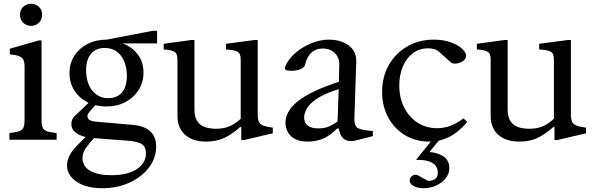

<svg xmlns="http://www.w3.org/2000/svg" viewBox="-20 -740 3145 1017"><path d="M30 0V-35L55 -39Q89 -43 99.5 -56.5Q110 -70 110 -101V-390Q110 -425 92 -437Q74 -449 32 -452V-482L186 -526H200V-101Q200 -70 210.5 -56.5Q221 -43 254 -39L280 -35V0ZM145 -603Q120 -603 103 -619.5Q86 -636 86 -662Q86 -688 103 -704Q120 -720 145 -720Q169 -720 186 -704Q203 -688 203 -662Q203 -636 186 -619.5Q169 -603 145 -603Z M523 257Q438 257 386.5 223Q335 189 335 135Q335 114 346.5 87.5Q358 61 392 27L447 -28L489 -22Q454 18 435.5 43Q417 68 417 97Q417 142 458 165Q499 188 569 188Q656 188 704.5 156Q753 124 753 72Q753 38 731.5 23.5Q710 9 654 5L470 -9Q418 -13 388 -32.5Q358 -52 358 -83Q358 -109 376 -126Q394 -143 422 -169L453 -199H499L469 -165Q453 -147 448 -139.5Q443 -132 443 -125Q443 -112 454.5 -104.5Q466 -97 493 -95L679 -79Q807 -69 807 36Q807 98 768.5 148Q730 198 665.5 227.5Q601 257 523 257ZM543 -176Q486 -176 442 -199Q398 -222 373 -262Q348 -302 348 -353Q348 -404 373.5 -444Q399 -484 443.5 -507Q488 -530 545 -530L591 -520Q657 -509 698.5 -465Q740 -421 740 -355Q740 -305 715 -264.5Q690 -224 645.5 -200Q601 -176 543 -176ZM553 -220Q601 -220 626.5 -251Q652 -282 652 -339Q652 -380 638.5 -413.5Q625 -447 599 -466.5Q573 -486 535 -486Q488 -486 462 -455Q436 -424 436 -367Q436 -327 449.5 -293.5Q463 -260 489.5 -240Q516 -220 553 -220ZM545 -510V-530L789 -577H812V-510Z M1071 10Q1001 10 960.5 -26Q920 -62 920 -126V-425Q920 -458 902 -467Q884 -476 847 -478V-508L993 -528H1010V-161Q1010 -122 1024 -99.5Q1038 -77 1064 -67.5Q1090 -58 1125 -58Q1164 -58 1194.5 -70.5Q1225 -83 1255 -111V-425Q1255 -458 1236.5 -467Q1218 -476 1177 -478V-508L1328 -528H1345V-131Q1345 -98 1358.5 -84.5Q1372 -71 1417 -65L1425 -64V-34L1272 2H1258V-67H1252Q1205 -26 1165 -8Q1125 10 1071 10Z M1612 10Q1566 10 1540 -5Q1514 -20 1503 -43.5Q1492 -67 1492 -91Q1492 -126 1516 -161Q1540 -196 1596.5 -230.5Q1653 -265 1749 -298L1775 -307L1777 -397Q1778 -434 1754 -458.5Q1730 -483 1689 -483Q1654 -483 1629.5 -461Q1605 -439 1595 -393Q1592 -383 1572.5 -374Q1553 -365 1522 -365Q1504 -365 1495 -369.5Q1486 -374 1491 -388Q1507 -427 1544 -459Q1581 -491 1628 -510.5Q1675 -530 1721 -530Q1786 -530 1827.5 -499Q1869 -468 1867 -412L1857 -111Q1856 -72 1876.5 -61Q1897 -50 1955 -46V-19L1920 -10Q1887 -1 1869 3Q1851 7 1841 7Q1814 7 1800.5 -5Q1787 -17 1781.5 -33Q1776 -49 1774 -59H1766Q1723 -17 1686 -3.5Q1649 10 1612 10ZM1666 -60Q1702 -60 1725.5 -71.5Q1749 -83 1768 -96L1774 -268L1765 -265Q1692 -241 1654.5 -214.5Q1617 -188 1604 -163Q1591 -138 1591 -119Q1591 -60 1666 -60Z M2254 10Q2181 10 2124.5 -24.5Q2068 -59 2036 -118.5Q2004 -178 2004 -253Q2004 -333 2039.5 -395.5Q2075 -458 2137 -494Q2199 -530 2277 -530Q2329 -530 2367.5 -516Q2406 -502 2427.5 -482Q2449 -462 2449 -444Q2449 -428 2433 -417Q2417 -406 2397.5 -403.5Q2378 -401 2369 -409L2310 -462Q2296 -475 2281 -479.5Q2266 -484 2248 -484Q2202 -484 2167.5 -458.5Q2133 -433 2114 -388.5Q2095 -344 2095 -288Q2095 -222 2120.5 -171Q2146 -120 2191.5 -90.5Q2237 -61 2295 -61Q2330 -61 2364 -73Q2398 -85 2435 -113L2455 -94Q2408 -39 2359 -14.5Q2310 10 2254 10ZM2223 257Q2192 257 2171 245.5Q2150 234 2150 217Q2150 201 2164 191Q2178 181 2194 189L2216 201Q2230 208 2238 213Q2246 218 2253 218Q2267 218 2283 209Q2299 200 2299 174Q2299 139 2268.5 122Q2238 105 2186 107L2185 105L2277 -9L2309 -1L2255 65Q2305 70 2332.5 91Q2360 112 2360 152Q2360 180 2341 204Q2322 228 2291 242.5Q2260 257 2223 257Z M2730 10Q2660 10 2619.5 -26Q2579 -62 2579 -126V-425Q2579 -458 2561 -467Q2543 -476 2506 -478V-508L2652 -528H2669V-161Q2669 -122 2683 -99.5Q2697 -77 2723 -67.5Q2749 -58 2784 -58Q2823 -58 2853.5 -70.5Q2884 -83 2914 -111V-425Q2914 -458 2895.5 -467Q2877 -476 2836 -478V-508L2987 -528H3004V-131Q3004 -98 3017.5 -84.5Q3031 -71 3076 -65L3084 -64V-34L2931 2H2917V-67H2911Q2864 -26 2824 -8Q2784 10 2730 10Z"/></svg>

Font: Hedvig Letters Serif 18pt
Style: Regular
Weight: 400
Designer: Alexander Örn & Tor Weibull
Foundry: Kanon Foundry
Version: Version 1.000